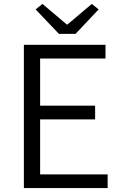

<svg xmlns="http://www.w3.org/2000/svg" viewBox="-20 -961 624 981"><path d="M102 0H530V-70H185V-351H466V-421H185V-662H519V-732H102ZM281 -788H366L484 -913L449 -941L325 -836H321L197 -941L162 -913Z"/></svg>

Font: Noto Sans CJK SC DemiLight
Style: Regular
Weight: 350
Designer: Ryoko NISHIZUKA 西塚涼子 (kana, bopomofo & ideographs); Paul D. Hunt (Latin, Greek & Cyrillic); Sandoll Communications 산돌커뮤니
Foundry: Adobe
Version: Version 2.004;hotconv 1.0.118;makeotfexe 2.5.65603